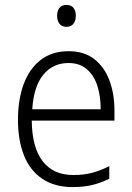

<svg xmlns="http://www.w3.org/2000/svg" viewBox="-20 -750 536 780"><path d="M259 -542Q322 -542 363 -510Q404 -478 424.5 -423.5Q445 -369 445 -300V-260H109Q110 -152 153 -95.5Q196 -39 278 -39Q319 -39 352.5 -47.5Q386 -56 424 -75V-24Q390 -7 355 1.5Q320 10 275 10Q202 10 152 -23.5Q102 -57 77.5 -118.5Q53 -180 53 -263Q53 -346 76.5 -409Q100 -472 146 -507Q192 -542 259 -542ZM258 -494Q195 -494 156 -446.5Q117 -399 111 -306H389Q389 -361 375 -403Q361 -445 332 -469.5Q303 -494 258 -494ZM250 -730Q269 -730 278.5 -718Q288 -706 288 -686Q288 -665 278 -653Q268 -641 250 -641Q232 -641 222 -653Q212 -665 212 -686Q212 -706 221.5 -718Q231 -730 250 -730Z"/></svg>

Font: Noto Sans Thai SemiCondensed Light
Style: Regular
Weight: 300
Width: 4
Designer: Monotype Design Team
Foundry: Monotype Imaging Inc.
Version: Version 2.001